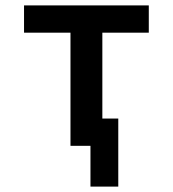

<svg xmlns="http://www.w3.org/2000/svg" viewBox="-20 -540 640 711"><path d="M315 151V0H241V-419H69V-520H531V-419H359V-101H418V151Z"/></svg>

Font: Zed Sans Extended
Style: Bold
Weight: 700
Width: 7
Designer: Belleve Invis
Foundry: Belleve Invis
Version: Version 1.0.0; ttfautohint (v1.8.4)